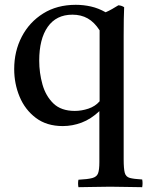

<svg xmlns="http://www.w3.org/2000/svg" viewBox="-20 -512 618 798"><path d="M306 266Q303 250 306 235Q345 233 363.5 228Q382 223 387.5 208.5Q393 194 393 162V-50Q358 -17 319.5 -2.5Q281 12 241 12Q174 12 129 -22Q84 -56 61.5 -110Q39 -164 39 -225Q39 -299 70.5 -359.5Q102 -420 159.5 -456Q217 -492 295 -492Q327 -492 358 -485Q389 -478 419 -461Q433 -467 446 -474.5Q459 -482 472 -490Q486 -489 496 -482Q495 -462 494.5 -432Q494 -402 494 -363V150Q494 189 498.5 206Q503 223 519.5 227.5Q536 232 571 234Q574 249 571 266Q540 266 508.5 265Q477 264 438 264Q398 264 367.5 265Q337 266 306 266ZM394 -386Q372 -420 344.5 -435.5Q317 -451 281 -451Q214 -451 178.5 -400.5Q143 -350 143 -260Q143 -209 156.5 -161Q170 -113 202 -82Q234 -51 291 -51Q319 -51 347.5 -60.5Q376 -70 394 -91Z"/></svg>

Font: Tiro Gurmukhi
Style: Regular
Weight: 400
Designer: Gurmukhi: John Hudson & Fiona Ross. Latin: John Hudson.
Foundry: Tiro Typeworks Ltd.
Version: Version 1.52